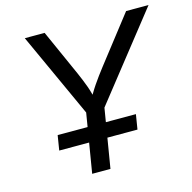

<svg xmlns="http://www.w3.org/2000/svg" viewBox="-106 -834 942 941"><g transform="rotate(-15 364.5 -364.0)"><path d="M247.6 0 296.9 -297.9 100.6 -727.5H201.2L306.2 -492.7Q323.7 -453.1 336.7 -417.2Q349.6 -381.3 360.8 -326.7H323.7Q353 -382.3 377.9 -418.7Q402.8 -455.1 432.1 -492.7L614.7 -727.5H728.5L389.6 -297.9L340.3 0ZM121.1 -151.9 133.3 -227.1H530.3L518.1 -151.9Z"/></g></svg>

Font: Inter
Style: Italic
Weight: 400
Italic angle: -9.3988°
Designer: Rasmus Andersson
Foundry: rsms
Version: Version 4.001;git-66647c0bb